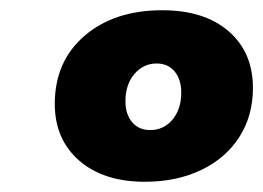

<svg xmlns="http://www.w3.org/2000/svg" viewBox="-20 -809 514 375"><path d="M474 -637Q474 -583 447.5 -541.5Q421 -500 373 -477Q325 -454 263 -454Q182 -454 134.5 -495.5Q87 -537 87 -606Q87 -689 145 -739Q203 -789 297 -789Q379 -789 426.5 -748Q474 -707 474 -637ZM225 -611Q225 -586 238 -570.5Q251 -555 273 -555Q300 -555 317 -575.5Q334 -596 334 -628Q334 -654 321 -669.5Q308 -685 286 -685Q260 -685 242.5 -664.5Q225 -644 225 -611Z"/></svg>

Font: TypoPRO Montserrat
Style: Italic
Weight: 800
Italic angle: -11.3°
Designer: Julieta Ulanovsky
Foundry: Julieta Ulanovsky
Version: Version 6.001